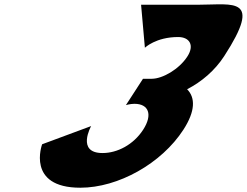

<svg xmlns="http://www.w3.org/2000/svg" viewBox="-20 -862 1153 897"><path d="M656.9 -639C656.9 -639 708.3 -689 812.3 -689C865.3 -689 889.7 -651 855.3 -598C816.5 -538 739 -494 689 -494H648L568.3 -371C568.3 -371 588.2 -377 608.2 -377C674.2 -377 694.8 -327 648.8 -256C603.5 -186 528.2 -147 459.2 -147C335.2 -147 405.8 -273 405.8 -273L176.8 -188C176.8 -188 101.3 15 355.3 15C532.3 15 734.5 -98 836.8 -256C893.2 -343 893 -406 854.2 -445C921.9 -480 983.6 -532 1027.6 -600C1208.3 -879 1069.1 -840 912.1 -840H639.1Z"/></svg>

Font: Hussar
Style: BdWodka
Weight: 700
Foundry: Cannot Into Space Fonts
Version: Version 2.00